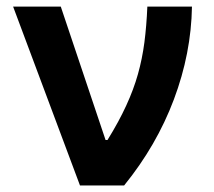

<svg xmlns="http://www.w3.org/2000/svg" viewBox="-20 -566 652 586"><path d="M224.1 0 20 -545.9H165.5L302.2 -138.7H308.1Q342.8 -194.8 365.2 -243.7Q387.7 -292.5 400.9 -339.4Q414.1 -386.2 420.7 -436.5Q427.2 -486.8 429.7 -545.9H565.9Q563.5 -402.8 510.7 -262.5Q458 -122.1 358.9 0Z"/></svg>

Font: Inter Cardless Tabular Bold
Style: Bold
Weight: 700
Designer: Rasmus Andersson
Foundry: rsms
Version: Version 4.000;git-4fc901f